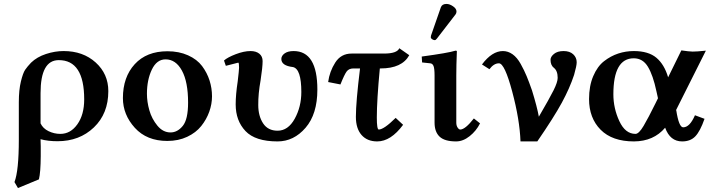

<svg xmlns="http://www.w3.org/2000/svg" viewBox="-20 -703 3601 971"><path d="M405.8 -200.2Q405.8 -399.4 276.9 -398.9Q185.1 -398.9 185.1 -231.9V-79.1Q197.3 -53.2 225.6 -39.6Q253.9 -25.9 285.2 -25.9Q336.9 -25.9 371.3 -74.5Q405.8 -123 405.8 -200.2ZM176.8 204.1 70.8 248 53.2 217.8Q75.2 160.6 75.2 2.9V-186Q75.2 -248 85.7 -291Q96.2 -334 107.2 -350.1Q118.2 -366.2 137.2 -386.2Q167 -415 212.4 -429.9Q257.8 -444.8 301.8 -444.8Q399.9 -444.8 463.9 -387Q527.8 -329.1 527.8 -242.2Q527.8 -128.4 454.8 -58.6Q381.8 11.2 271 11.2Q222.2 11.2 185.1 1Q185.1 5.9 185.5 17.8Q186 29.8 186 36.1V86.9Q185.5 168.9 176.8 204.1Z M817.4 -402.8Q772.5 -402.8 747.8 -350.8Q723.1 -298.8 723.1 -229Q723.1 -188 735.4 -145Q747.6 -102.1 775.9 -67.6Q804.2 -33.2 842.3 -33.2Q877.4 -33.2 904.3 -66.2Q931.2 -99.1 931.2 -184.1Q931.2 -289.1 900.1 -345.9Q869.1 -402.8 817.4 -402.8ZM601.6 -207Q601.6 -313 661.4 -378.4Q721.2 -443.8 827.1 -443.8Q885.3 -443.8 930.9 -423.3Q976.6 -402.8 1002 -368.9Q1027.3 -335 1039.8 -295.9Q1052.2 -256.8 1052.2 -215.8Q1052.2 -176.8 1038.3 -137.9Q1024.4 -99.1 997.8 -65.7Q971.2 -32.2 926.8 -11.2Q882.3 9.8 826.2 9.8Q722.2 9.8 661.9 -56.6Q601.6 -123 601.6 -207Z M1585 -250Q1585 -126 1525.4 -56.9Q1465.8 12.2 1383.8 12.2Q1271 12.2 1221.4 -40.3Q1171.9 -92.8 1171.9 -174.8Q1171.9 -224.6 1182.1 -291Q1189 -349.1 1189 -360.8Q1189 -385.7 1185.1 -386.2L1122.1 -370.1L1112.8 -397Q1130.9 -413.1 1172.4 -429Q1213.9 -444.8 1247.1 -444.8Q1274.9 -444.8 1291.5 -431.4Q1308.1 -418 1308.1 -394Q1308.1 -363.3 1297.9 -296.9Q1285.6 -229 1286.1 -171.9Q1286.1 -116.7 1310.5 -79.3Q1335 -42 1383.8 -42Q1437 -42 1470.5 -102.5Q1503.9 -163.1 1503.9 -237.8Q1503.9 -354 1461.9 -363.8Q1402.8 -370.6 1402.8 -404.8Q1402.8 -420.9 1419.4 -432.9Q1436 -444.8 1464.8 -444.8Q1585 -444.8 1585 -250Z M1757.8 -432.1H1921.9Q1987.8 -432.1 1999.5 -459L2049.8 -423.8Q2012.7 -356.9 1904.8 -356.9H1900.9Q1885.7 -195.8 1885.7 -108.9Q1885.7 -47.9 1895.5 -47.9Q1921.4 -47.9 1981 -106.9L2018.6 -71.8Q1956.5 12.2 1887.7 12.2Q1836.9 12.2 1808.3 -20.5Q1779.8 -53.2 1779.8 -111.8Q1779.8 -187 1800.8 -356.9H1767.6Q1744.6 -356.9 1733.2 -341.6Q1721.7 -326.2 1701.7 -275.9L1639.6 -288.1Q1646.5 -341.3 1675.5 -386.7Q1704.6 -432.1 1757.8 -432.1Z M2237.8 -683.1Q2253.9 -683.1 2271.2 -671.1Q2288.6 -659.2 2288.6 -645Q2288.6 -636.2 2283.7 -629.9L2189.5 -507.8Q2183.6 -500 2178.7 -500Q2172.9 -500 2165.8 -504.4Q2158.7 -508.8 2158.7 -514.2Q2158.7 -520 2159.7 -522.9L2209.5 -666Q2215.8 -683.1 2237.8 -683.1ZM2177.7 -320.8Q2177.7 -356 2172.6 -368.9Q2167.5 -381.8 2155.8 -382.8L2114.7 -387.2L2112.8 -417Q2246.6 -435.1 2283.7 -446.8Q2290.5 -446.8 2290.5 -443.8Q2287.6 -371.1 2287.6 -321.3V-83Q2287.6 -67.9 2294.2 -57.9Q2300.8 -47.9 2307.6 -47.9Q2332.5 -47.9 2376.5 -104L2407.7 -79.1Q2388.7 -41 2355.2 -14.4Q2321.8 12.2 2286.6 12.2Q2228.5 12.2 2203.1 -12Q2177.7 -36.1 2177.7 -83Z M2896.5 -388.2Q2896.5 -370.1 2883.3 -324.2Q2861.3 -257.3 2821.3 -183.6Q2781.2 -109.9 2697.3 12.2H2612.3Q2608.4 -97.7 2570.3 -240.2Q2532.2 -382.8 2503.4 -382.8Q2477.5 -382.8 2455.1 -353L2417.5 -377Q2468.3 -444.8 2523.4 -444.8Q2549.3 -444.8 2572.3 -428.5Q2595.2 -412.1 2613.3 -379.6Q2631.3 -347.2 2643.3 -318.1Q2655.3 -289.1 2670.4 -246.1Q2696.3 -162.1 2705.1 -112.8Q2759.3 -205.6 2779.8 -246.8Q2800.3 -288.1 2800.3 -309.1Q2800.3 -345.2 2781.2 -359.9Q2764.2 -373 2764.2 -400.9Q2764.2 -416 2781.7 -430.4Q2799.3 -444.8 2830.3 -444.8Q2861.3 -444.8 2878.9 -428.5Q2896.5 -412.1 2896.5 -388.2Z M3307.6 -206.1 3299.8 -241.2Q3282.7 -322.3 3256.8 -365.2Q3231 -408.2 3185.1 -408.2Q3082 -408.2 3082 -226.1Q3082 -155.3 3112.1 -90.6Q3142.1 -25.9 3193.8 -25.9Q3210.9 -25.9 3234.9 -66.4Q3258.8 -106.9 3294.9 -180.2ZM3185.1 -444.8Q3259.3 -444.8 3299.6 -410.9Q3339.8 -377 3358.9 -312L3425.8 -448.2Q3463.9 -442.4 3482.9 -442.1Q3502 -441.9 3549.8 -446.8L3397.9 -144L3399.9 -146Q3413.1 -59.1 3435.1 -59.1Q3468.3 -59.1 3494.6 -120.1L3543 -102.1Q3521 -39.1 3496.3 -13.4Q3471.7 12.2 3429.7 12.2Q3368.7 12.2 3343.8 -57.1Q3285.6 11.7 3186 12.2Q3076.2 12.2 3017.6 -46.9Q2959 -106 2959 -202.1Q2959 -268.1 2980 -317.6Q3001 -367.2 3034.9 -393.6Q3068.8 -419.9 3106.9 -432.4Q3145 -444.8 3185.1 -444.8Z"/></svg>

Font: Linux Libertine
Style: Semibold
Weight: 600
Designer: Philipp H. Poll
Foundry: Philipp H. Poll
Version: Version 5.1.2 ; ttfautohint (v0.9)